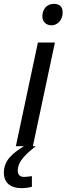

<svg xmlns="http://www.w3.org/2000/svg" viewBox="-54 -756 344 993"><path d="M55 217C74 217 94 215 111 210V155C99 156 84 159 71 159C49 159 38 148 38 126C38 73 92 32 131 0H116L230 -536H142L28 0H70C10 37 -34 74 -34 137C-34 192 4 217 55 217ZM165 -672C165 -643 185 -625 213 -625C241 -625 270 -650 270 -691C270 -721 255 -736 224 -736C187 -736 165 -707 165 -672Z"/></svg>

Font: BC Sans
Style: Italic
Weight: 400
Italic angle: -12°
Designer: Monotype Design Team
Designer: Province of B.C.
Foundry: Monotype Imaging Inc.
Version: Version 2.000;GOOG;noto-source:20170915:90ef993387c0